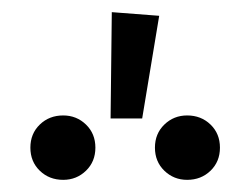

<svg xmlns="http://www.w3.org/2000/svg" viewBox="-20 -922 412 316"><path d="M164 -902 242 -896 214 -727H162ZM84 -732Q106 -732 121.5 -717Q137 -702 137 -679Q137 -656 121.5 -641Q106 -626 84 -626Q61 -626 45.5 -641Q30 -656 30 -679Q30 -702 45.5 -717Q61 -732 84 -732ZM288 -732Q311 -732 326.5 -717Q342 -702 342 -679Q342 -656 326.5 -641Q311 -626 288 -626Q266 -626 250.5 -641Q235 -656 235 -679Q235 -702 250.5 -717Q266 -732 288 -732Z"/></svg>

Font: FiraGO Book
Style: Regular
Weight: 350
Designer: bBox Type
Foundry: bBox Type GmbH
Version: Version 1.001;PS 001.001;hotconv 1.0.88;makeotf.lib2.5.64775